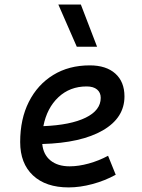

<svg xmlns="http://www.w3.org/2000/svg" viewBox="-20 -815 626 845"><path d="M286.6 -83Q325.7 -83 370.1 -95.2Q414.6 -107.4 455.6 -129.4L489.3 -45.9Q441.4 -19.5 386.7 -4.9Q332 9.8 282.2 9.8Q181.6 9.8 125.2 -43Q68.8 -95.7 68.8 -189.9Q68.8 -291.5 107.2 -367.2Q145.5 -442.9 214.4 -485.1Q283.2 -527.3 375 -527.3Q447.3 -527.3 487.5 -491.2Q527.8 -455.1 527.8 -390.6Q527.8 -296.4 432.4 -241.2Q336.9 -186 166 -181.2Q170.4 -134.8 202.1 -108.9Q233.9 -83 286.6 -83ZM170.9 -259.8Q290.5 -264.6 356.9 -297.1Q423.3 -329.6 423.3 -384.3Q423.3 -407.7 407.2 -421.1Q391.1 -434.6 361.3 -434.6Q287.6 -434.6 237.1 -387.2Q186.5 -339.8 170.9 -259.8ZM317.9 -609.4 236.8 -794.9H335.9L407.2 -609.4Z"/></svg>

Font: Cascadia Mono
Style: Italic
Weight: 400
Italic angle: -10°
Monospace: yes
Designer: Aaron Bell
Foundry: Saja Typeworks
Version: Version 2404.023; ttfautohint (v1.8.4)